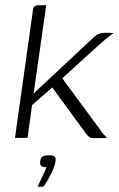

<svg xmlns="http://www.w3.org/2000/svg" viewBox="-20 -525 453 731"><path d="M37 0 105 -483Q106 -496 111 -500.5Q116 -505 127 -505H156L108 -169L338 -384Q344 -389 349.5 -392.5Q355 -396 362.5 -398Q370 -400 378 -400Q388 -400 396.5 -400Q405 -400 413 -399Q409 -397 401.5 -391Q394 -385 385 -378Q376 -371 369 -365L217 -227L360 -33Q366 -23 373 -15.5Q380 -8 387 0Q375 1 363 1Q351 1 340 1Q327 1 320.5 -3Q314 -7 307 -17L179 -192L102 -125L85 0ZM123 186Q130 171 136.5 157Q143 143 148.5 131Q154 119 157 112Q156 112 154.5 111.5Q153 111 151 111Q144 111 137.5 107Q131 103 133 89Q135 74 144 70Q153 66 169 66Q177 66 182.5 68Q188 70 190.5 75.5Q193 81 191 91Q189 105 180 125Q171 145 161 162Q151 179 145 186Z"/></svg>

Font: Genos Light
Style: Italic
Weight: 300
Italic angle: -8°
Designer: Robert E. Leuschke
Foundry: Robert E. Leuschke
Version: Version 1.010